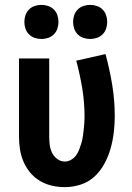

<svg xmlns="http://www.w3.org/2000/svg" viewBox="-20 -760 540 788"><path d="M246 8Q219 8 193 2Q167 -4 144 -17.5Q121 -31 104 -51.5Q87 -72 76.5 -96.5Q66 -121 62 -147Q58 -173 58 -200V-520H182V-200Q182 -183 184 -166Q186 -149 193.5 -133.5Q201 -118 215 -107.5Q229 -97 246 -97Q259 -97 271.5 -104Q284 -111 292 -122Q300 -133 305 -146Q310 -159 314 -172.5Q318 -186 320 -199.5Q322 -213 323.5 -226.5Q325 -240 326 -254Q327 -268 327 -282Q327 -340 317.5 -397.5Q308 -455 293 -511L413 -538Q430 -476 440.5 -412Q451 -348 451 -283Q451 -250 447 -216.5Q443 -183 434 -151Q425 -119 409 -89Q393 -59 368.5 -36Q344 -13 311.5 -2.5Q279 8 246 8ZM350 -600Q336 -600 322.5 -604.5Q309 -609 299 -619Q289 -629 284.5 -642.5Q280 -656 280 -670Q280 -684 284.5 -697.5Q289 -711 299 -721Q309 -731 322.5 -735.5Q336 -740 350 -740Q364 -740 377.5 -735.5Q391 -731 401 -721Q411 -711 415.5 -697.5Q420 -684 420 -670Q420 -656 415.5 -642.5Q411 -629 401 -619Q391 -609 377.5 -604.5Q364 -600 350 -600ZM150 -600Q136 -600 122.5 -604.5Q109 -609 99 -619Q89 -629 84.5 -642.5Q80 -656 80 -670Q80 -684 84.5 -697.5Q89 -711 99 -721Q109 -731 122.5 -735.5Q136 -740 150 -740Q164 -740 177.5 -735.5Q191 -731 201 -721Q211 -711 215.5 -697.5Q220 -684 220 -670Q220 -656 215.5 -642.5Q211 -629 201 -619Q191 -609 177.5 -604.5Q164 -600 150 -600Z"/></svg>

Font: Iosevka Curly Extrabold
Style: Regular
Weight: 800
Monospace: yes
Designer: Belleve Invis
Foundry: Belleve Invis
Version: Version 22.1.2; ttfautohint (v1.8.4)